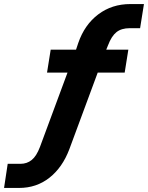

<svg xmlns="http://www.w3.org/2000/svg" viewBox="-63 -736 730 947"><path d="M-43 191 -25 72H38Q70 72 93.5 53Q117 34 134 -11L270 -378H169L187 -491H312L323 -524Q354 -614 421.5 -665Q489 -716 580 -716H647L628 -597H577Q536 -597 511.5 -577.5Q487 -558 470 -513L461 -491H570L552 -378H419L279 0Q245 90 181 140.5Q117 191 31 191Z"/></svg>

Font: Mulish ExtraBold
Style: Italic
Weight: 800
Italic angle: -9°
Designer: Vernon Adams
Foundry: Vernon Adams
Version: Version 3.603; ttfautohint (v1.8.3)